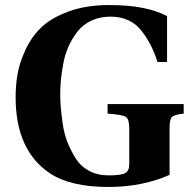

<svg xmlns="http://www.w3.org/2000/svg" viewBox="-20 -727 766 762"><path d="M42 -341Q42 -388 49.5 -432.5Q57 -477 81 -529Q105 -581 144 -618.5Q183 -656 252.5 -681.5Q322 -707 414 -707Q561 -707 643 -663V-481H605Q593 -518 579 -546Q565 -574 543.5 -602.5Q522 -631 490.5 -646Q459 -661 419 -661Q377 -661 343.5 -645.5Q310 -630 289 -603.5Q268 -577 253.5 -546Q239 -515 232 -478.5Q225 -442 222 -412.5Q219 -383 219 -354Q219 -329 221 -304Q223 -279 228.5 -238.5Q234 -198 247 -164.5Q260 -131 280 -99Q300 -67 333.5 -49Q367 -31 410 -31Q461 -31 477 -40Q493 -49 493 -76V-217Q493 -254 479.5 -263Q466 -272 407 -276V-314H709V-276Q672 -272 662.5 -263Q653 -254 653 -219V-33Q545 15 410 15Q259 15 177 -40Q42 -131 42 -341Z"/></svg>

Font: Heuristica
Style: Bold
Weight: 700
Version: Version 1.0.2